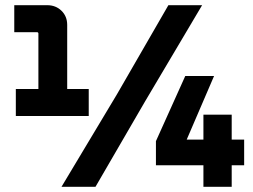

<svg xmlns="http://www.w3.org/2000/svg" viewBox="-20 -720 977 740"><path d="M128 -313V-591Q128 -593 126.5 -594.5Q125 -596 123 -596H35V-700H162Q195 -700 217 -678.5Q239 -657 239 -624V-313ZM41 -273V-377H322V-273ZM217 0 431 -357 629 -700H759L539 -329L348 0ZM581 -83V-176L694 -427H805L685 -148L659 -182H921V-83ZM764 0V-278H873V0Z"/></svg>

Font: SUSE ExtraBold
Style: Regular
Weight: 800
Designer: Rene Bieder
Foundry: SUSE
Version: Version 1.000